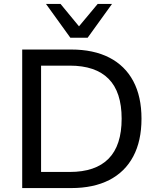

<svg xmlns="http://www.w3.org/2000/svg" viewBox="-20 -957 806 977"><path d="M93 0V-705H342Q456 -705 536 -664Q616 -623 658 -544.5Q700 -466 700 -353Q700 -240 658 -161Q616 -82 536 -41Q456 0 342 0ZM189 -82H335Q466 -82 532.5 -149.5Q599 -217 599 -353Q599 -489 532.5 -556Q466 -623 335 -623H189ZM338 -765 214 -937H288L382 -823L477 -937H550L426 -765Z"/></svg>

Font: Nunito Sans 10pt Medium
Style: Regular
Weight: 500
Designer: Vernon Adams
Foundry: Vernon Adams
Version: Version 3.101;gftools[0.9.27]